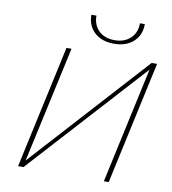

<svg xmlns="http://www.w3.org/2000/svg" viewBox="-92 -932 905 1012"><g transform="rotate(10 360.5 -426.5)"><path d="M315 -853H342Q342 -803 373.5 -772.5Q405 -742 458 -742Q511 -742 543 -772.5Q575 -803 575 -853H601Q601 -794 562 -758.5Q523 -723 458 -723Q393 -723 354 -758.5Q315 -794 315 -853ZM701 -658 558 0H532L667 -621L102 0H73L216 -658H243L107 -36L672 -658Z"/></g></svg>

Font: EauTestText Extralight
Style: Italic
Weight: 250
Italic angle: -12°
Designer: Christian Thalmann (Catharsis Fonts)
Version: Version 0.001;PS 000.001;hotconv 1.0.88;makeotf.lib2.5.64775